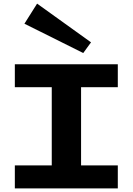

<svg xmlns="http://www.w3.org/2000/svg" viewBox="-20 -1041 733 1061"><path d="M428 -559V-127H631V0H62V-127H266V-559H62V-686H631V-559ZM185 -1021 115 -910 440 -748 483 -807Z"/></svg>

Font: BioRhyme Expanded ExtraBold
Style: Regular
Weight: 800
Width: 7
Designer: Aoife Mooney
Foundry: Aoife Mooney Type
Version: Version 1.000